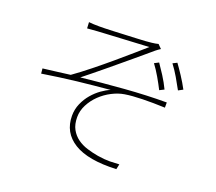

<svg xmlns="http://www.w3.org/2000/svg" viewBox="-127 -919 1254 1115"><g transform="rotate(20 500.0 -362.0)"><path d="M250 -727Q275 -724 314 -724Q325 -724 349.5 -724.5Q374 -725 405 -726.5Q436 -728 470.5 -729.5Q505 -731 537 -732.5Q569 -734 594.5 -735.5Q620 -737 633 -739Q644 -740 654.5 -742Q665 -744 673 -746L696 -723Q691 -720 682.5 -714Q674 -708 668 -703Q649 -687 621.5 -663.5Q594 -640 562 -613.5Q530 -587 495.5 -558Q461 -529 428 -502Q395 -475 365 -450.5Q335 -426 312 -408Q439 -422 575 -432.5Q711 -443 834 -443V-411Q759 -414 695 -412.5Q631 -411 588 -404Q550 -398 511.5 -378Q473 -358 442.5 -328.5Q412 -299 393 -262Q374 -225 374 -186Q374 -141 390.5 -111Q407 -81 434 -61.5Q461 -42 495 -31.5Q529 -21 564 -15Q609 -8 640.5 -8.5Q672 -9 698 -11L691 21Q518 29 430.5 -25Q343 -79 343 -183Q343 -223 358.5 -258.5Q374 -294 398 -322Q422 -350 450 -370Q478 -390 503 -400Q458 -396 407 -391Q356 -386 302.5 -380Q249 -374 195.5 -366.5Q142 -359 91 -351L88 -382Q128 -387 173 -392.5Q218 -398 255 -403Q303 -437 358.5 -481.5Q414 -526 466 -570Q518 -614 561.5 -652Q605 -690 629 -711Q618 -710 593 -709Q568 -708 537 -706Q506 -704 471.5 -702.5Q437 -701 406.5 -699Q376 -697 351.5 -696Q327 -695 316 -694L252 -689ZM813 -681Q830 -658 855 -620Q880 -582 899 -546L871 -531Q854 -563 832 -600.5Q810 -638 787 -668ZM713 -646Q730 -622 754 -584.5Q778 -547 796 -509L768 -495Q752 -527 730 -565Q708 -603 686 -632Z"/></g></svg>

Font: SpoqaHanSansJP-Thin
Style: Regular
Weight: 250
Designer: [Source Han Sans]
Ryoko NISHIZUKA  (kana & ideographs); Paul D. Hunt (Latin, Greek & Cyrillic); Wenlong ZHANG  (bopomofo
Foundry: Spoqa (http://bi.spoqa.com)
Version: Version 1.002.20150607